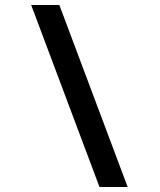

<svg xmlns="http://www.w3.org/2000/svg" viewBox="-20 -750 640 770"><path d="M379 0 105 -730H218L492 0Z"/></svg>

Font: Tiny SemiBold
Style: Regular
Weight: 600
Designer: Philipp Nurullin, Konstantin Bulenkov
Foundry: JetBrains
Version: Version 2.251; ttfautohint (v1.8.4.7-5d5b)